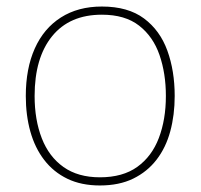

<svg xmlns="http://www.w3.org/2000/svg" viewBox="-20 -558 615 588"><path d="M515 -264Q515 -206 501.5 -156Q488 -106 459.5 -69Q431 -32 388 -11Q345 10 286 10Q229 10 186.5 -10.5Q144 -31 115.5 -68Q87 -105 73 -155Q59 -205 59 -264Q59 -348 86.5 -409.5Q114 -471 166.5 -504.5Q219 -538 292 -538Q372 -538 421 -501.5Q470 -465 492.5 -403Q515 -341 515 -264ZM86 -264Q86 -191 108 -134.5Q130 -78 174.5 -46.5Q219 -15 286 -15Q356 -15 400.5 -47Q445 -79 466.5 -135.5Q488 -192 488 -264Q488 -333 468.5 -389.5Q449 -446 406 -479.5Q363 -513 292 -513Q193 -513 139.5 -447Q86 -381 86 -264Z"/></svg>

Font: Noto Sans Khmer Thin
Style: Regular
Weight: 250
Version: Version 2.003